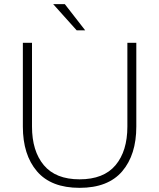

<svg xmlns="http://www.w3.org/2000/svg" viewBox="-20 -894 767 924"><path d="M636 -688V-285Q636 -149 568 -69.5Q500 10 363 10Q226 10 158 -69.5Q90 -149 90 -285V-688H134V-285Q134 -167 191 -99Q248 -31 363 -31Q479 -31 536 -99Q593 -167 593 -285V-688ZM292 -874 390 -748H349L236 -874Z"/></svg>

Font: Roundo Light
Style: Regular
Weight: 300
Designer: Namrata Goyal (Gurmukhi), Shiva Nallaperumal (Latin)
Foundry: Indian Type Foundry
Version: Version 1.000;PS 1.0;hotconv 1.0.88;makeotf.lib2.5.647800